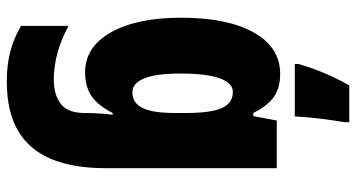

<svg xmlns="http://www.w3.org/2000/svg" viewBox="-261 -545 1046 564"><g transform="rotate(90 262.0 -263.0)"><path d="M197 -563Q236 -563 262.5 -546Q289 -529 312 -484H321L334 -553H474V-49Q474 44 447.5 108.5Q421 173 365 206.5Q309 240 219 240Q170 240 130.5 229.5Q91 219 56 198V59Q100 82 138.5 92Q177 102 214 102Q258 102 285 81.5Q312 61 312 11V5Q312 -12 313.5 -34Q315 -56 317 -71H312Q290 -28 262.5 -9Q235 10 192 10Q118 10 75 -66Q32 -142 32 -272Q32 -408 75.5 -485.5Q119 -563 197 -563ZM250 -424Q233 -424 221 -407.5Q209 -391 202.5 -357Q196 -323 196 -270Q196 -200 210 -164.5Q224 -129 251 -129Q267 -129 278.5 -136.5Q290 -144 297.5 -159.5Q305 -175 308.5 -199Q312 -223 312 -256V-285Q312 -335 305.5 -365.5Q299 -396 285.5 -410Q272 -424 250 -424ZM339 -752Q334 -722 330.5 -696Q327 -670 325 -647.5Q323 -625 322 -606H168V-617Q175 -642 184.5 -667Q194 -692 205.5 -717Q217 -742 231 -766H339Z"/></g></svg>

Font: Noto Sans Khmer ExtraCondensed Black
Style: Regular
Weight: 900
Width: 2
Designer: Danh Hong and the Monotype Design Team
Foundry: Monotype Imaging Inc.
Version: Version 2.004